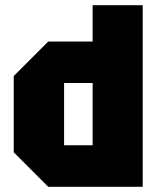

<svg xmlns="http://www.w3.org/2000/svg" viewBox="-20 -720 608 740"><path d="M530 -700V0H166L33 -133V-427L166 -560H337V-700ZM227 -160H337V-400H227Z"/></svg>

Font: Tektur SemiCondensed ExtraBold
Style: Regular
Weight: 800
Width: 4
Designer: Adam Jagosz
Foundry: Adam Jagosz
Version: Version 1.005;gftools[0.9.30]